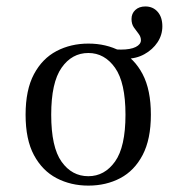

<svg xmlns="http://www.w3.org/2000/svg" viewBox="-20 -561 545 592"><path d="M367.7 -379.8Q356.5 -379.8 346.4 -380.6Q336.3 -381.5 323.4 -384.7L306.5 -412.1Q318.5 -410.5 330.2 -409.3Q341.9 -408.1 353.2 -408.1Q382.3 -408.1 398.4 -416.1Q414.5 -424.2 414.5 -437.1Q414.5 -447.6 407.3 -456.9Q400 -466.1 392.7 -476.6Q385.5 -487.1 385.5 -502.4Q385.5 -519.4 397.2 -530.2Q408.9 -541.1 428.2 -541.1Q451.6 -541.1 466.1 -524.6Q480.6 -508.1 480.6 -479.8Q480.6 -453.2 465.7 -430.6Q450.8 -408.1 425.4 -394Q400 -379.8 367.7 -379.8ZM252.4 11.3Q198.4 11.3 154.4 -11.7Q110.5 -34.7 84.7 -82.7Q58.9 -130.6 58.9 -207.3Q58.9 -283.9 84.7 -332.3Q110.5 -380.6 154.4 -403.6Q198.4 -426.6 252.4 -426.6Q307.3 -426.6 350.8 -403.6Q394.4 -380.6 419.8 -332.3Q445.2 -283.9 445.2 -207.3Q445.2 -131.5 419.8 -83.1Q394.4 -34.7 350.8 -11.7Q307.3 11.3 252.4 11.3ZM252.4 -17.7Q302.4 -17.7 334.7 -62.9Q366.9 -108.1 366.9 -207.3Q366.9 -306.5 334.7 -352Q302.4 -397.6 252.4 -397.6Q201.6 -397.6 169.8 -352Q137.9 -306.5 137.9 -207.3Q137.9 -107.3 169.8 -62.5Q201.6 -17.7 252.4 -17.7Z"/></svg>

Font: Playfair 5pt SemiExpanded Light Light
Style: Regular
Weight: 300
Version: Version 2.203